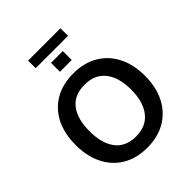

<svg xmlns="http://www.w3.org/2000/svg" viewBox="-269 -1157 1326 1326"><g transform="rotate(-45 393.5 -494.0)"><path d="M55 -353Q55 -464 95.5 -545Q136 -626 212 -670.5Q288 -715 393 -715Q497 -715 573 -670.5Q649 -626 690.5 -545Q732 -464 732 -354Q732 -243 690.5 -161.5Q649 -80 573 -35Q497 10 393 10Q288 10 212.5 -35Q137 -80 96 -161.5Q55 -243 55 -353ZM190 -353Q190 -234 241 -167Q292 -100 393 -100Q491 -100 544 -167Q597 -234 597 -353Q597 -473 544.5 -539Q492 -605 393 -605Q292 -605 241 -539Q190 -473 190 -353ZM235 -924V-998H551V-924ZM336 -788V-875H451V-788Z"/></g></svg>

Font: Mulish ExtraLight
Style: Bold
Weight: 700
Version: Version 3.603